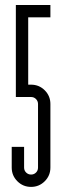

<svg xmlns="http://www.w3.org/2000/svg" viewBox="-20 -734 245 757"><path d="M102.5 -400.2Q134.1 -400.2 156.4 -378Q178.7 -355.7 178.7 -324V-73.3Q178.7 -41.6 156.4 -19.4Q134.1 2.9 102.5 2.9Q70.8 2.9 48.5 -19.4Q26.2 -41.6 26.2 -73.3V-154.9H75V-73.3Q75 -61.6 83.1 -53.7Q91.2 -45.8 102.5 -45.8Q114.1 -45.8 122 -53.7Q129.9 -61.6 129.9 -73.3V-324Q129.9 -335.3 122 -343.4Q114.1 -351.5 102.5 -351.5H42.5V-714.3H178.7V-665.6H91.2V-400.2Z"/></svg>

Font: Marapfhont
Style: Book
Weight: 400
Version: Version 0.15